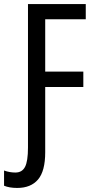

<svg xmlns="http://www.w3.org/2000/svg" viewBox="-66 -734 466 947"><path d="M-46 182V107Q-19 117 10 117Q43 117 57.5 89Q72 61 72 -6V-714H357V-639H157V-381H345V-305H157V17Q157 110 121.5 151.5Q86 193 19 193Q-20 193 -46 182Z"/></svg>

Font: Noto Sans UI Cond
Style: Regular
Weight: 400
Width: 3
Designer: Monotype Design Team
Foundry: Monotype Imaging Inc.
Version: Version 1.001